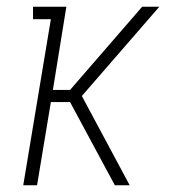

<svg xmlns="http://www.w3.org/2000/svg" viewBox="-20 -550 540 570"><path d="M49 0 131 -493H78V-530H177L137 -283H188L402 -530H453L223 -265L365 0H321L280 -76L188 -247H131L90 0Z"/></svg>

Font: Iosevka Slab Extralight
Style: Italic
Weight: 200
Italic angle: -9°
Monospace: yes
Designer: Belleve Invis
Foundry: Belleve Invis
Version: Version 11.1.1; ttfautohint (v1.8.3)